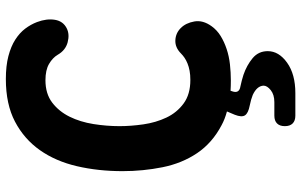

<svg xmlns="http://www.w3.org/2000/svg" viewBox="-202 -578 1005 640"><g transform="rotate(-90 300.0 -257.5)"><path d="M50 -351Q50 -432 66.5 -503Q83 -574 120 -626.5Q157 -679 215 -709.5Q273 -740 357 -740Q401 -740 433.5 -731.5Q466 -723 488.5 -708.5Q511 -694 525 -675.5Q539 -657 547 -636Q559 -604 554.5 -576.5Q550 -549 526 -537Q506 -527 479.5 -534Q453 -541 438 -567Q428 -584 407.5 -596Q387 -608 353 -608Q308 -608 278.5 -585.5Q249 -563 231.5 -527.5Q214 -492 207 -448Q200 -404 200 -361Q200 -323 206 -281.5Q212 -240 228.5 -205Q245 -170 275.5 -147.5Q306 -125 354 -125Q371 -125 384.5 -127.5Q398 -130 409 -134.5Q420 -139 428 -144.5Q436 -150 442 -156Q462 -176 486 -175Q510 -174 527 -157Q544 -140 549 -111.5Q554 -83 533 -54Q520 -36 500.5 -24Q481 -12 457 -4Q433 4 406 7Q379 10 352 10Q334 10 318 9L316 15Q312 26 316 33Q320 40 333 42Q352 46 371 52Q403 63 426.5 82.5Q450 102 450 133Q450 170 411.5 197.5Q373 225 310 225H235Q218 225 209 216Q200 207 200 190Q200 173 209 164Q218 155 235 155H280Q305 155 320 143Q335 131 335 119Q334 97 304 83Q289 77 269 73Q243 68 236 57Q229 46 238 23L249 -3Q223 -10 203 -21Q144 -52 110 -102.5Q76 -153 63 -218Q50 -283 50 -351Z"/></g></svg>

Font: Maple Mono NL ExtraBold
Style: Regular
Weight: 800
Monospace: yes
Designer: subframe7536
Version: Version 7.000